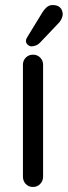

<svg xmlns="http://www.w3.org/2000/svg" viewBox="-20 -742 269 762"><path d="M151 -41Q151 -24 139.5 -12Q128 0 111 0Q93 0 82 -12Q71 -24 71 -41V-485Q71 -502 82.5 -513.5Q94 -525 111 -525Q128 -525 139.5 -513.5Q151 -502 151 -485ZM105 -558Q98 -558 90.5 -564Q83 -570 83 -580Q83 -587 89 -596L149 -694Q155 -704 165 -713Q175 -722 189 -722Q209 -722 219 -711.5Q229 -701 229 -684Q228 -676 225 -669Q222 -662 216 -654L140 -574Q133 -566 123.5 -562Q114 -558 105 -558Z"/></svg>

Font: Quicksand Light Medium
Style: Regular
Weight: 500
Version: Version 3.006